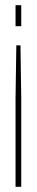

<svg xmlns="http://www.w3.org/2000/svg" viewBox="-20 -721 142 741"><path d="M40 -701H62V-620H40ZM40 0V-339L43 -546H59L62 -339V0Z"/></svg>

Font: Bebas Neue Light
Style: Regular
Weight: 300
Designer: Ryoichi Tsunekawa
Foundry: Ryoichi Tsunekawa
Version: Version 1.003;PS 001.003;hotconv 1.0.70;makeotf.lib2.5.58329